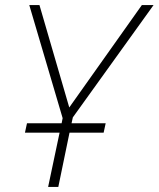

<svg xmlns="http://www.w3.org/2000/svg" viewBox="-20 -734 623 754"><path d="M169 0H209L253 -213H387L395 -250H261L266 -273L583 -714H537L252 -312L135 -714H95L226 -270L222 -250H86L78 -213H214Z"/></svg>

Font: Noto Sans ExtraLight
Style: Italic
Weight: 200
Italic angle: -12°
Designer: Monotype Design Team
Foundry: Monotype Imaging Inc.
Version: Version 2.013